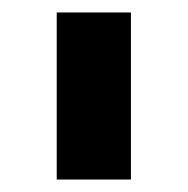

<svg xmlns="http://www.w3.org/2000/svg" viewBox="-20 -719 301 308"><path d="M71 -431V-699H190V-431Z"/></svg>

Font: Montreal
Style: Bold
Weight: 700
Designer: Julieta Ulanovsky, usr_local_share
Foundry: Julieta Ulanovsky, usr_local_share
Version: Version 2.001